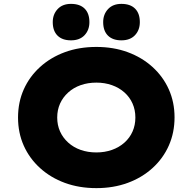

<svg xmlns="http://www.w3.org/2000/svg" viewBox="-20 -960 993 990"><path d="M477 10Q388 10 314.5 -17Q241 -44 186.5 -93.5Q132 -143 102.5 -209Q73 -275 73 -354Q73 -433 102.5 -499Q132 -565 186.5 -614.5Q241 -664 314.5 -691Q388 -718 477 -718Q565 -718 638.5 -691Q712 -664 766.5 -614.5Q821 -565 850.5 -499Q880 -433 880 -355Q880 -276 850.5 -209.5Q821 -143 766.5 -93.5Q712 -44 638.5 -17Q565 10 477 10ZM477 -174Q520 -174 557 -187Q594 -200 621.5 -224.5Q649 -249 663.5 -282Q678 -315 678 -354Q678 -393 663.5 -426Q649 -459 621.5 -483.5Q594 -508 557 -521Q520 -534 477 -534Q433 -534 396 -521Q359 -508 331.5 -483Q304 -458 289.5 -425.5Q275 -393 275 -354Q275 -315 289.5 -282.5Q304 -250 331.5 -225Q359 -200 396 -187Q433 -174 477 -174ZM606 -752Q561 -752 536.5 -776.5Q512 -801 512 -846Q512 -886 537 -913Q562 -940 606 -940Q652 -940 676.5 -915.5Q701 -891 701 -846Q701 -805 676 -778.5Q651 -752 606 -752ZM346 -752Q301 -752 276.5 -776.5Q252 -801 252 -846Q252 -886 277 -913Q302 -940 346 -940Q392 -940 416.5 -915.5Q441 -891 441 -846Q441 -805 416 -778.5Q391 -752 346 -752Z"/></svg>

Font: Lexend Exa ExtraBold
Style: Regular
Weight: 800
Designer: Bonnie Shaver-Troup, Thomas Jockin
Foundry: Lexend
Version: Version 1.007